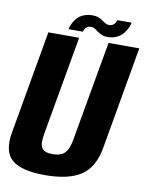

<svg xmlns="http://www.w3.org/2000/svg" viewBox="-89 -857 713 923"><g transform="rotate(10 267.5 -395.0)"><path d="M193.9 3.5Q309.4 3.5 370 -36.5Q430.6 -76.5 447.7 -171.2L536 -675.4H385.9L300.2 -190.2Q292.2 -141.2 272.7 -121.7Q253.1 -102.2 213.2 -102.2Q173.4 -102.2 160.8 -121.7Q148.2 -141.2 157 -190.2L242.5 -675.4H92.2L3.6 -171.2Q-13.3 -76.5 32.8 -36.5Q78.9 3.5 193.9 3.5ZM374.8 -702.7Q401.4 -702.7 420.4 -712Q439.4 -721.4 451.1 -735.3Q462.8 -749.2 469.4 -764Q476.1 -778.8 478.4 -790.6H408.9Q407.5 -784.8 403.3 -777.5Q399 -770.3 391.3 -765.4Q383.6 -760.6 374.2 -760.6Q363.5 -760.6 355 -765.4Q346.5 -770.2 337.3 -776.9Q328.2 -783.7 316.8 -788.2Q305.3 -792.8 288.8 -792.8Q262.2 -792.8 242.9 -784.2Q223.5 -775.7 211.9 -761.9Q200.2 -748.2 193.8 -733.9Q187.4 -719.6 184.7 -707.2H254.8Q256.5 -713.2 260.3 -720.4Q264 -727.6 271.6 -732.3Q279.1 -737 290.5 -737Q300.3 -737 308.3 -732Q316.3 -726.9 325.5 -720.1Q334.8 -713.4 346.5 -708Q358.1 -702.7 374.8 -702.7Z"/></g></svg>

Font: Anybody Thin Condensed
Style: Italic
Weight: 100
Width: 3
Italic angle: -10°
Version: Version 1.113;gftools[0.9.25]